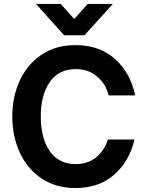

<svg xmlns="http://www.w3.org/2000/svg" viewBox="-20 -942 739 970"><path d="M42 -353Q42 -452 79.5 -534Q117 -616 189 -665Q261 -714 361 -714Q483 -714 561 -644Q639 -574 663 -460H529Q515 -518 470.5 -555.5Q426 -593 363 -593Q276 -593 231 -527Q186 -461 186 -353Q186 -245 231 -179Q276 -113 363 -113Q425 -113 467 -148.5Q509 -184 525 -237H659Q635 -129 558 -60.5Q481 8 361 8Q261 8 189 -41Q117 -90 79.5 -172.5Q42 -255 42 -353ZM162 -922H287L353 -848H357L423 -922H550L407 -764H304Z"/></svg>

Font: Lopes Sans
Style: Bold
Weight: 700
Designer: Gabriel Lam, Diego Maldonado
Foundry: TypeRant, Foresti Design
Version: Version 4.000